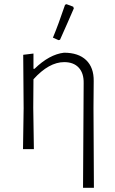

<svg xmlns="http://www.w3.org/2000/svg" viewBox="-20 -713 552 918"><path d="M291 -690 298 -693 330 -681 333 -673Q326 -656 303 -604Q280 -552 267 -523L260 -521L233 -533Q259 -595 291 -690ZM140 -457V-384H145Q216 -453 286 -461Q355 -461 392 -425.5Q429 -390 428 -325L427 -197L429 185H377L380 -315Q381 -363 356.5 -389.5Q332 -416 287 -416Q214 -416 140 -334L139 -198L142 0H90L93 -195L91 -451Z"/></svg>

Font: Alegreya Sans Light
Style: Regular
Weight: 300
Designer: Juan Pablo del Peral
Foundry: Huerta Tipografica
Version: Version 2.007